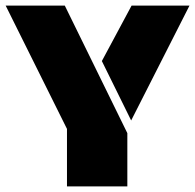

<svg xmlns="http://www.w3.org/2000/svg" viewBox="-33 -668 699 688"><path d="M207 0V-206.1L-12.7 -647.9H199.2L423.3 -190.9V0ZM437 -236.3 332 -449.2 438.5 -647.9H646Z"/></svg>

Font: Black Ops One
Style: Regular
Weight: 400
Designer: James Grieshaber, Eben Sorkin
Foundry: Sorkin Type Co.
Version: Version 1.004; ttfautohint (v1.8.4.7-5d5b)